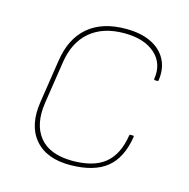

<svg xmlns="http://www.w3.org/2000/svg" viewBox="-81 -569 650 660"><g transform="rotate(15 244.0 -239.0)"><path d="M226 12Q140 13 98 -36.5Q56 -86 70 -173L93 -323Q105 -405 155 -447.5Q205 -490 289 -490Q342 -490 378.5 -472.5Q415 -455 432 -423Q449 -391 443 -349Q443 -345 439 -345H430Q427 -345 427 -349Q436 -405 397.5 -439.5Q359 -474 287 -474Q212 -474 166 -435Q120 -396 109 -323L86 -173Q74 -94 110.5 -49Q147 -4 228 -4Q303 -4 343 -36.5Q383 -69 394 -138Q394 -142 397 -142H407Q411 -142 410 -137Q398 -61 353.5 -25Q309 11 226 12Z"/></g></svg>

Font: Sofia Sans Hairline
Style: Italic
Weight: 1
Italic angle: -9°
Designer: Botio Nikoltchev, Ani Petrova
Foundry: lettersoup
Version: Version 4.102